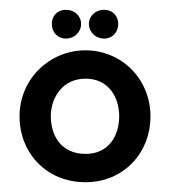

<svg xmlns="http://www.w3.org/2000/svg" viewBox="-20 -369 347 393"><path d="M84 -131C84 -169 108 -208 155 -208C203 -208 224 -169 224 -131C224 -93 204 -54 155 -54C104 -54 84 -93 84 -131ZM20 -131C20 -55 76 4 155 4C232 4 288 -55 288 -131C288 -207 229 -266 155 -266C81 -266 20 -207 20 -131ZM193 -349C176 -349 162 -337 162 -320C162 -303 176 -290 193 -290C210 -290 222 -303 222 -320C222 -337 210 -349 193 -349ZM115 -349C98 -349 86 -337 86 -320C86 -303 98 -290 115 -290C132 -290 146 -303 146 -320C146 -337 132 -349 115 -349Z"/></svg>

Font: Hussar Tani
Style: Dwa
Weight: 700
Foundry: Cannot Into Space Fonts
Version: Version 0.92